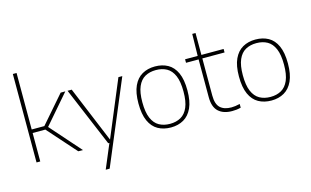

<svg xmlns="http://www.w3.org/2000/svg" viewBox="-115 -1141 2748 1694"><g transform="rotate(-15 1259.5 -294.0)"><path d="M91.5 0V-808H125.5V-292H241L456.5 -540H499L271 -276L515 0H472.5L241.5 -260H125.5V0Z M746.5 0 519.5 -540H557.5L770 -27L984 -540H1019.5L700.5 220H664.5L757 0Z M1318.5 9Q1251.5 9 1201 -19.2Q1150.5 -47.5 1122.5 -109Q1094.5 -170.5 1094.5 -270Q1094.5 -368 1122.8 -429.2Q1151 -490.5 1201.5 -519.2Q1252 -548 1318.5 -548Q1385.5 -548 1435.8 -520Q1486 -492 1514 -430.8Q1542 -369.5 1542 -270Q1542 -172 1513.8 -110.5Q1485.5 -49 1435.2 -20Q1385 9 1318.5 9ZM1318.5 -24Q1375.5 -24 1417.5 -47.8Q1459.5 -71.5 1482.8 -125.2Q1506 -179 1506 -269Q1506 -360 1482.8 -414Q1459.5 -468 1417.5 -491.5Q1375.5 -515 1318.5 -515Q1261.5 -515 1219.2 -491.5Q1177 -468 1153.8 -414.5Q1130.5 -361 1130.5 -271.5Q1130.5 -180 1153.8 -125.8Q1177 -71.5 1219.2 -47.8Q1261.5 -24 1318.5 -24Z M1877 9Q1797.5 9 1752.8 -32Q1708 -73 1708 -163V-508H1593V-540H1708L1712 -740H1742V-540H1945V-508H1742V-169Q1742 -90 1777.5 -57Q1813 -24 1879 -24Q1912.5 -24 1956.5 -34.5V-0.5Q1934 5 1915.8 7Q1897.5 9 1877 9Z M2236.5 9Q2169.5 9 2119 -19.2Q2068.5 -47.5 2040.5 -109Q2012.5 -170.5 2012.5 -270Q2012.5 -368 2040.8 -429.2Q2069 -490.5 2119.5 -519.2Q2170 -548 2236.5 -548Q2303.5 -548 2353.8 -520Q2404 -492 2432 -430.8Q2460 -369.5 2460 -270Q2460 -172 2431.8 -110.5Q2403.5 -49 2353.2 -20Q2303 9 2236.5 9ZM2236.5 -24Q2293.5 -24 2335.5 -47.8Q2377.5 -71.5 2400.8 -125.2Q2424 -179 2424 -269Q2424 -360 2400.8 -414Q2377.5 -468 2335.5 -491.5Q2293.5 -515 2236.5 -515Q2179.5 -515 2137.2 -491.5Q2095 -468 2071.8 -414.5Q2048.5 -361 2048.5 -271.5Q2048.5 -180 2071.8 -125.8Q2095 -71.5 2137.2 -47.8Q2179.5 -24 2236.5 -24Z"/></g></svg>

Font: Encode Sans SmExp Th
Style: Regular
Weight: 100
Width: 6
Designer: Multiple Designers
Foundry: Impallari Type
Version: Version 3.002; ttfautohint (v1.8.3) -l 8 -r 50 -G 200 -x 14 